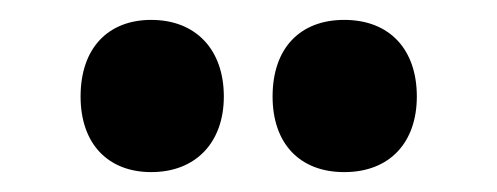

<svg xmlns="http://www.w3.org/2000/svg" viewBox="-20 -787 500 193"><path d="M61 -690C61 -642 89 -614 132 -614C177 -614 205 -644 205 -690C205 -737 177 -767 132 -767C89 -767 61 -739 61 -690ZM254 -690C254 -643 281 -614 326 -614C372 -614 399 -644 399 -690C399 -737 372 -767 326 -767C282 -767 254 -739 254 -690Z"/></svg>

Font: Noto Sans Myanmar UI ExtraCondensed Black
Style: Regular
Weight: 900
Width: 2
Designer: Monotype Design Team
Foundry: Monotype Imaging Inc.
Version: Version 2.103